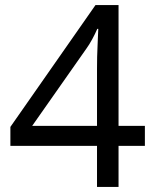

<svg xmlns="http://www.w3.org/2000/svg" viewBox="-20 -738 612 758"><path d="M552 -162H448V0H363V-162H21V-237L357 -718H448V-241H552ZM363 -466Q363 -492 363.5 -513.5Q364 -535 365 -554Q366 -573 366.5 -590.5Q367 -608 368 -624H364Q356 -605 344 -583Q332 -561 321 -546L107 -241H363Z"/></svg>

Font: uguzrati05
Style: Book
Weight: 400
Designer: Jelle Bosma - Monotype Design Team, Universal Thirst
Foundry: Monotype Imaging Inc.
Version: Version 2.106